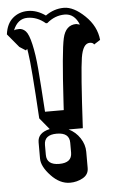

<svg xmlns="http://www.w3.org/2000/svg" viewBox="-71 -750 517 848"><g transform="rotate(-5 188.0 -326.0)"><path d="M288 -70V2Q288 31 262 45.5Q236 60 205 60Q160 60 121 18.5Q82 -23 82 -58V-130Q82 -172 136 -184L94 -235Q80 -471 71 -526L68 -545Q63 -542 62 -539L34 -557L-16 -617Q-10 -664 18 -688Q46 -712 85.5 -712Q125 -712 163 -685Q201 -712 244.5 -712Q288 -712 337 -665Q386 -618 392 -557L364 -539Q360 -548 345 -548Q315 -548 305 -486Q295 -424 282 -175H219Q250 -160 269 -131Q288 -102 288 -70ZM309 -632Q289 -682 245.5 -682Q202 -682 166 -651H160Q124 -682 80.5 -682Q37 -682 17 -632Q24 -636 40 -636Q56 -636 69 -622.5Q82 -609 92.5 -563.5Q103 -518 108.5 -453Q114 -388 122 -262H205L207 -296Q220 -521 233 -578.5Q246 -636 293 -636ZM221 -72V-116Q221 -161 165 -161Q109 -161 109 -116V-72Q109 -27 165 -27Q221 -27 221 -72Z"/></g></svg>

Font: Ewert
Style: Regular
Weight: 400
Designer: Johan Kallas, Mihkel Virkus
Foundry: Johan Kallas, Mihkel Virkus
Version: Version 1.001